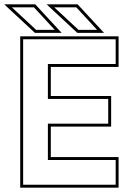

<svg xmlns="http://www.w3.org/2000/svg" viewBox="-36 -868 626 888"><path d="M57.5 0V-700H512.5V-558.5H199V-424H478V-282.5H199V-141.5H512.5V0ZM71 -13.5H499V-128H185.5V-296H464.5V-410.5H185.5V-572H499V-686.5H71ZM445 -716H321.5L179.5 -848H323ZM413 -730 317 -834H215L327 -730ZM249 -716H125.5L-16.5 -848H127ZM217 -730 121 -834H19L131 -730Z"/></svg>

Font: Tourney Thin
Style: Regular
Weight: 100
Designer: Tyler Finck
Foundry: Etcetera Type Co
Version: Version 1.015